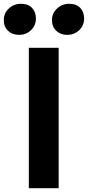

<svg xmlns="http://www.w3.org/2000/svg" viewBox="-58 -996 465 1016"><path d="M94.5 0V-743H252.5V0ZM42.5 -811.5Q7 -811.5 -15.5 -833Q-38 -854.5 -38 -889.5Q-38 -926 -11.2 -951Q15.5 -976 52 -976Q90.5 -976 111.2 -954.5Q132 -933 132 -898Q132 -861 106 -836.2Q80 -811.5 42.5 -811.5ZM297.5 -811.5Q262.5 -811.5 239.8 -833Q217 -854.5 217 -889.5Q217 -926 244 -951Q271 -976 307 -976Q346 -976 366.5 -954.5Q387 -933 387 -898Q387 -861 361 -836.2Q335 -811.5 297.5 -811.5Z"/></svg>

Font: Koeln Type Sans
Style: Bold
Weight: 700
Designer: Eben Sorkin
Foundry: Eben Sorkin
Version: Version 2.001